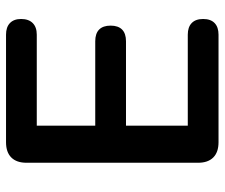

<svg xmlns="http://www.w3.org/2000/svg" viewBox="-74 -671 745 637"><g transform="rotate(-90 298.5 -352.5)"><path d="M145 0Q112 0 94.5 -17.5Q77 -35 77 -68V-637Q77 -670 94.5 -687.5Q112 -705 145 -705H502Q527 -705 540.5 -692Q554 -679 554 -655Q554 -630 540.5 -616.5Q527 -603 502 -603H200V-409H480Q506 -409 519 -396Q532 -383 532 -358Q532 -333 519 -320Q506 -307 480 -307H200V-102H502Q527 -102 540.5 -89Q554 -76 554 -51Q554 -26 540.5 -13Q527 0 502 0Z"/></g></svg>

Font: Nunito
Style: Bold
Weight: 700
Designer: Vernon Adams
Foundry: Vernon Adams
Version: Version 3.602